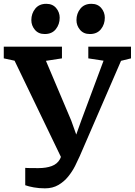

<svg xmlns="http://www.w3.org/2000/svg" viewBox="-39 -993 721 1028"><path d="M201.8 15.4Q169.8 15.4 141.7 10.3Q113.7 5.2 96.1 -1.3V-94.2Q101.5 -93.7 110.3 -93.4Q119.1 -93.2 129.2 -93.1Q139.3 -93 149 -93Q158.7 -92.9 166.1 -92.9Q208.2 -92.9 237.9 -103.9Q267.6 -114.8 282.3 -141.3Q297 -167.8 293.5 -214.4L309.2 -107.1L39 -668L-18.8 -680.5V-743H292.7V-680.5L207 -667.3L342.5 -347.2L394.4 -202.1L344 -202.2L396.3 -348.2L515.4 -668L433.8 -680.5V-743H662.4V-680.5L609 -667.3L388 -157.1Q377.9 -134.1 363.1 -104.6Q348.2 -75.1 326.2 -47.8Q304.3 -20.6 273.6 -2.6Q243 15.4 201.8 15.4ZM199.9 -810.8Q166.8 -810.8 147.8 -833.5Q128.8 -856.1 128.8 -885.3Q128.8 -920.7 149.7 -946.6Q170.7 -972.5 208.4 -972.5H209.4Q242.7 -972.5 261.6 -949.9Q280.6 -927.2 280.6 -898Q280.6 -862.7 259.8 -836.7Q239.1 -810.8 200.9 -810.8ZM441.6 -810.8Q408.4 -810.8 389.4 -833.5Q370.4 -856.1 370.4 -885.3Q370.4 -920.7 391.4 -946.6Q412.3 -972.5 450 -972.5H451Q484.3 -972.5 503.3 -949.9Q522.2 -927.2 522.2 -898Q522.2 -862.7 501.5 -836.7Q480.7 -810.8 442.6 -810.8Z"/></svg>

Font: Merriweather 7pt Light
Style: Regular
Weight: 300
Designer: Eben Sorkin
Foundry: Eben Sorkin
Version: Version 2.200;gftools[0.9.31]